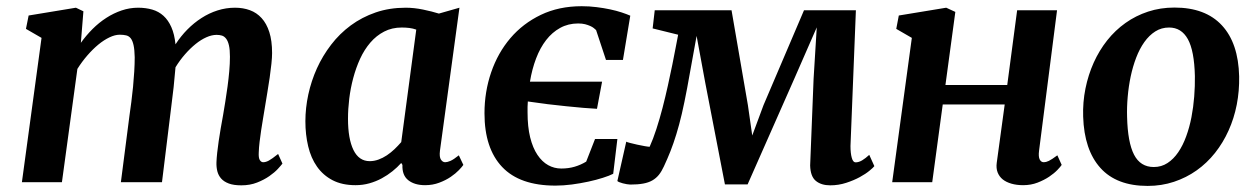

<svg xmlns="http://www.w3.org/2000/svg" viewBox="-20 -593 4085 625"><path d="M115.2 -469.7 64.5 -499 73.2 -542.5 227.1 -567.9 251.5 -556.2 243.2 -453.6Q260.3 -477.5 281.2 -498.5Q302.2 -519.5 326.2 -534.9Q350.1 -550.3 376.2 -559.1Q402.3 -567.9 429.7 -567.9Q454.6 -567.9 475.6 -561.8Q496.6 -555.7 512.2 -541.5Q527.8 -527.3 537.8 -504.6Q547.9 -481.9 551.3 -448.7Q568.4 -475.1 589.8 -496.8Q611.3 -518.6 636 -534.4Q660.6 -550.3 688.2 -559.1Q715.8 -567.9 745.1 -567.9Q771.5 -567.9 793.5 -559.8Q815.4 -551.8 831.5 -534.2Q847.7 -516.6 856.7 -488.5Q865.7 -460.4 865.7 -420.4Q865.7 -406.2 863.5 -385.3Q861.3 -364.3 857.9 -340.6Q854.5 -316.9 850.3 -292.2Q846.2 -267.6 842.8 -246.6Q839.8 -227.5 836.4 -208Q833 -188.5 830.1 -168.9Q827.1 -149.4 825 -131.1Q822.8 -112.8 822.3 -96.7Q821.3 -79.1 825.7 -72Q830.1 -64.9 836.9 -64.9Q845.2 -64.9 855.2 -70.3Q865.2 -75.7 885.3 -91.8L899.4 -60.5Q895.5 -55.2 884.8 -43.5Q874 -31.7 856.9 -19.8Q839.8 -7.8 816.9 1.2Q793.9 10.3 765.6 10.3Q740.7 10.3 724.9 4.4Q709 -1.5 700 -11.7Q690.9 -22 687.5 -35.4Q684.1 -48.8 684.6 -64.5Q685.1 -78.1 687 -95.9Q689 -113.8 691.9 -133.8Q694.8 -153.8 698.5 -175.3Q702.1 -196.8 706.1 -217.8Q709.5 -237.8 713.4 -262Q717.3 -286.1 720.7 -311.3Q724.1 -336.4 726.3 -361.3Q728.5 -386.2 728.5 -408.2Q728.5 -431.2 725.3 -445.1Q722.2 -459 716.3 -466.8Q710.4 -474.6 702.6 -477.1Q694.8 -479.5 685.1 -479.5Q669.4 -479.5 651.9 -471.7Q634.3 -463.9 616.7 -449.7Q599.1 -435.5 582.3 -416.3Q565.4 -397 551.3 -374Q548.8 -342.8 545.2 -309.3Q541.5 -275.9 537.6 -246.6L507.3 0H373.5L401.4 -216.3Q404.3 -236.8 407.5 -261Q410.6 -285.2 413.1 -310.3Q415.5 -335.4 417 -360.1Q418.5 -384.8 418.5 -406.7Q418 -431.2 414.8 -445.8Q411.6 -460.4 405.8 -468Q399.9 -475.6 390.9 -477.8Q381.8 -480 369.6 -480Q354.5 -480 336.4 -471.4Q318.4 -462.9 300 -447.8Q281.7 -432.6 264.2 -412.4Q246.6 -392.1 231.9 -368.7L181.6 0H51.3Z M1137.2 9.8Q1093.8 9.8 1062.7 -6.3Q1031.7 -22.5 1012 -50.5Q992.2 -78.6 983.2 -116.7Q974.1 -154.8 974.1 -198.2Q974.1 -241.2 983.6 -285.4Q993.2 -329.6 1011.7 -370.6Q1030.3 -411.6 1057.9 -447.5Q1085.4 -483.4 1121.8 -510.3Q1158.2 -537.1 1202.9 -552.5Q1247.6 -567.9 1300.8 -567.9Q1328.1 -567.9 1357.4 -561.8Q1386.7 -555.7 1408.7 -548.8L1475.6 -567.9L1412.1 -102.1Q1409.7 -82 1415.3 -73.5Q1420.9 -64.9 1429.2 -64.9Q1436 -64.9 1446.3 -69.3Q1456.5 -73.7 1473.6 -87.4L1488.3 -56.2Q1484.4 -50.3 1473.9 -39.3Q1463.4 -28.3 1447.3 -17.3Q1431.2 -6.3 1409.9 1.7Q1388.7 9.8 1363.8 9.8Q1329.6 9.8 1309.1 -6.3Q1288.6 -22.5 1290 -56.2L1286.1 -62.5Q1273.4 -48.3 1257.3 -35.4Q1241.2 -22.5 1222.7 -12.5Q1204.1 -2.4 1182.6 3.7Q1161.1 9.8 1137.2 9.8ZM1183.6 -68.4Q1197.8 -68.4 1211.9 -73.5Q1226.1 -78.6 1239.3 -87.4Q1252.4 -96.2 1264.2 -107.4Q1275.9 -118.7 1286.1 -130.4L1335 -496.6Q1324.2 -500.5 1312.3 -502Q1300.3 -503.4 1287.6 -503.4Q1255.9 -503.4 1230.5 -490.2Q1205.1 -477.1 1185.5 -454.3Q1166 -431.6 1152.3 -401.9Q1138.7 -372.1 1129.9 -339.1Q1121.1 -306.2 1116.9 -272Q1112.8 -237.8 1112.8 -206.5Q1112.8 -141.1 1130.6 -104.7Q1148.4 -68.4 1183.6 -68.4Z M1557.1 -224.1Q1557.1 -294.4 1578.9 -357.7Q1600.6 -420.9 1641.4 -468.8Q1682.1 -516.6 1740.7 -544.7Q1799.3 -572.8 1873.5 -572.8Q1898.4 -572.8 1921.9 -569.8Q1945.3 -566.9 1966.1 -562.5Q1986.8 -558.1 2003.7 -552.5Q2020.5 -546.9 2031.7 -542L2007.8 -397.9H1952.6L1920.4 -495.1Q1917.5 -498 1912.8 -501.7Q1908.2 -505.4 1901.1 -508.5Q1894 -511.7 1884.5 -514.2Q1875 -516.6 1861.8 -516.6Q1829.6 -516.6 1803.5 -502.2Q1777.3 -487.8 1757.8 -462.6Q1738.3 -437.5 1725.1 -402.8Q1711.9 -368.2 1705.1 -327.1H1939.9L1923.3 -238.8Q1904.3 -239.7 1878.9 -241.9Q1853.5 -244.1 1824 -247.1Q1794.4 -250 1762.5 -253.9Q1730.5 -257.8 1698.2 -262.7Q1697.3 -253.9 1697.3 -245.1Q1697.3 -236.3 1697.3 -227.5Q1697.3 -180.2 1705.8 -145.8Q1714.4 -111.3 1729.5 -88.9Q1744.6 -66.4 1764.4 -55.4Q1784.2 -44.4 1807.1 -44.4Q1830.6 -44.4 1850.6 -50.3Q1870.6 -56.2 1888.2 -66.9L1917 -140.6H1989.7L1976.1 -27.3Q1963.9 -21 1942.4 -14.2Q1920.9 -7.3 1895 -1.7Q1869.1 3.9 1841.3 7.6Q1813.5 11.2 1788.1 11.2Q1671.9 11.2 1614.5 -49.6Q1557.1 -110.4 1557.1 -224.1Z M2031.7 7.8Q2027.3 7.8 2020.5 6.6Q2013.7 5.4 2007.1 3.7Q2000.5 2 1995.4 -0.2Q1990.2 -2.4 1989.7 -3.9L2018.6 -131.8Q2020.5 -130.4 2031 -127.7Q2041.5 -125 2054.4 -122.1Q2067.4 -119.1 2079.1 -117.2Q2090.8 -115.2 2094.7 -115.2Q2106 -140.1 2116.7 -173.1Q2127.4 -206.1 2136.7 -241.9Q2146 -277.8 2154.1 -314.5Q2162.1 -351.1 2168.7 -383.1Q2175.3 -415 2179.9 -440.4Q2184.6 -465.8 2187.5 -480L2104.5 -500.5L2111.3 -559.6H2361.3L2414.6 -250.5L2428.7 -151.9L2465.3 -250.5L2597.2 -559.6H2766.1L2748.5 -117.7Q2748.5 -94.2 2752.7 -79.3Q2756.8 -64.5 2765.1 -64.5Q2775.4 -64.5 2786.4 -71Q2797.4 -77.6 2809.6 -88.9L2826.2 -52.2Q2823.2 -47.9 2810.5 -37.4Q2797.9 -26.9 2778.6 -16.4Q2759.3 -5.9 2734.4 2.2Q2709.5 10.3 2682.6 10.3Q2653.3 10.3 2635.7 -4.2Q2618.2 -18.6 2617.2 -54.2L2628.4 -336.4L2638.7 -503.9L2565.9 -337.4L2413.6 7.3H2339.8L2275.9 -322.8L2247.6 -476.1L2216.8 -306.2Q2208 -259.3 2199.5 -222.7Q2190.9 -186 2181.6 -156Q2172.4 -126 2162.4 -100.6Q2152.3 -75.2 2141.1 -51.3Q2133.8 -35.2 2124.8 -23.9Q2115.7 -12.7 2103.3 -5.6Q2090.8 1.5 2073.5 4.6Q2056.2 7.8 2031.7 7.8Z M2948.2 -469.7 2897.5 -499 2905.8 -542.5 3060.1 -567.9 3089.8 -554.2 3057.6 -316.4H3258.8L3291 -559.6H3420.9L3362.3 -102.1Q3359.9 -83.5 3364.3 -74.2Q3368.7 -64.9 3377.9 -64.9Q3381.3 -64.9 3385.3 -65.9Q3389.2 -66.9 3394.3 -69.3Q3399.4 -71.8 3406 -76.2Q3412.6 -80.6 3421.9 -87.4L3436 -56.2Q3432.6 -50.8 3422.1 -39.8Q3411.6 -28.8 3395.3 -17.8Q3378.9 -6.8 3357.4 1.5Q3335.9 9.8 3310.5 9.8Q3289.6 9.8 3272.5 4.9Q3255.4 0 3244.1 -9Q3232.9 -18.1 3227.5 -31.7Q3222.2 -45.4 3224.6 -63L3250.5 -252.9H3048.8L3014.6 0H2884.3Z M3505.9 -213.4Q3504.4 -260.3 3513.4 -304.9Q3522.5 -349.6 3540.3 -389.2Q3558.1 -428.7 3584.2 -461.7Q3610.4 -494.6 3643.8 -518.3Q3677.2 -542 3717.3 -555.2Q3757.3 -568.4 3803.2 -568.4Q3903.8 -568.4 3957.5 -510.5Q4011.2 -452.6 4013.7 -344.2Q4014.6 -297.4 4005.9 -252.4Q3997.1 -207.5 3979.2 -168Q3961.4 -128.4 3935.1 -95.2Q3908.7 -62 3875.2 -38.3Q3841.8 -14.6 3801.5 -1.2Q3761.2 12.2 3715.8 12.2Q3614.7 12.2 3562 -46.4Q3509.3 -105 3505.9 -213.4ZM3735.8 -49.3Q3760.7 -49.3 3780.5 -62.3Q3800.3 -75.2 3815.4 -97.4Q3830.6 -119.6 3841.3 -149.2Q3852.1 -178.7 3858.4 -211.4Q3864.7 -244.1 3867.4 -278.6Q3870.1 -313 3869.6 -345.2Q3867.7 -427.7 3846.7 -465.6Q3825.7 -503.4 3785.6 -503.4Q3760.7 -503.4 3740.7 -490.7Q3720.7 -478 3705.1 -456.1Q3689.5 -434.1 3678.5 -405.3Q3667.5 -376.5 3660.6 -344Q3653.8 -311.5 3650.9 -277.8Q3647.9 -244.1 3648.9 -212.4Q3650.9 -129.4 3671.6 -89.4Q3692.4 -49.3 3735.8 -49.3Z"/></svg>

Font: Merriweather Bold
Style: Italic
Weight: 700
Italic angle: -7°
Designer: Eben Sorkin ( eben@eyebytes.com )
Foundry: Eben Sorkin ( eben@eyebytes.com )
Version: Version 1.5; ttfautohint (v0.97) -l 13 -r 13 -G 200 -x 24 -f